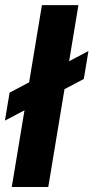

<svg xmlns="http://www.w3.org/2000/svg" viewBox="-32 -748 374 768"><path d="M281.7 -727.5 161.1 0H15.1L135.7 -727.5ZM-12.2 -265.6 6.3 -377.4 321.8 -543.9 303.2 -432.1Z"/></svg>

Font: Inter 18pt
Style: Bold Italic
Weight: 700
Italic angle: -9.3988°
Designer: Rasmus Andersson
Foundry: rsms
Version: Version 4.001;git-66647c0bb